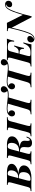

<svg xmlns="http://www.w3.org/2000/svg" viewBox="1878 -2718 873 4754"><g transform="rotate(-90 2315.0 -341.5)"><path d="M383.8 -323.2Q496.1 -317.9 545.9 -281Q595.7 -244.1 595.7 -190.9Q595.7 -131.8 555.9 -88.6Q516.1 -45.4 446 -22.7Q376 0 287.6 0Q252.9 0 214.8 -1.5Q125.5 -2.9 115.7 -2.9Q10.7 -2.9 -42 0L-38.1 -20Q-2 -21.5 15.9 -27.8Q33.7 -34.2 44.4 -51.3Q55.2 -68.4 64.9 -106L170.9 -502Q179.7 -534.7 179.7 -550.3Q179.7 -570.3 164.8 -578.9Q149.9 -587.4 111.8 -587.9L116.7 -607.9Q168 -605 272 -605Q294.4 -605 339.4 -606Q387.2 -606.9 412.6 -606.9Q525.9 -606.9 580.3 -577.9Q634.8 -548.8 634.8 -491.2Q634.8 -449.2 603.8 -414.3Q572.8 -379.4 516.1 -355.7Q459.5 -332 383.8 -323.2ZM473.6 -503.4Q473.6 -587.9 396 -587.9Q377.4 -587.9 366.9 -583.7Q356.4 -579.6 350.1 -569.1Q343.8 -558.6 338.4 -536.6L282.2 -326.2H310.1Q360.8 -326.2 397.9 -350.3Q435.1 -374.5 454.3 -415Q473.6 -455.6 473.6 -503.4ZM323.2 -309.1H277.8L223.6 -106Q214.8 -70.8 214.8 -56.2Q214.8 -39.6 223.4 -31.2Q231.9 -22.9 252.4 -22.9Q429.7 -22.9 429.7 -207Q429.7 -254.4 404.3 -281.7Q378.9 -309.1 323.2 -309.1Z M1310.5 -121.1 1306.2 -107.9Q1268.6 14.2 1154.8 14.2Q1095.7 14.2 1068.8 -15.1Q1042 -44.4 1044.9 -90.8L1049.3 -161.6Q1050.3 -178.2 1050.3 -185.5Q1050.3 -218.8 1041 -239.5Q1031.7 -260.3 1009.3 -271.7Q986.8 -283.2 946.3 -286.1H935.5L887.2 -106Q879.9 -75.7 879.9 -62Q879.9 -41 894.3 -31.5Q908.7 -22 946.3 -20L942.4 0Q882.3 -2.9 786.1 -2.9Q675.3 -2.9 622.6 0L626.5 -20Q662.6 -21.5 680.4 -27.6Q698.2 -33.7 708.7 -50.8Q719.2 -67.9 729.5 -106L835.4 -502Q843.3 -534.2 843.3 -546.4Q843.3 -566.9 828.6 -576.4Q814 -585.9 776.4 -587.9L781.2 -607.9Q832.5 -605 933.6 -605Q973.1 -605 1035.6 -606Q1085.4 -606.9 1101.6 -606.9Q1314.9 -606.9 1314.9 -484.9Q1314.9 -434.1 1283.2 -394.3Q1251.5 -354.5 1192.1 -328.4Q1132.8 -302.2 1051.3 -292L1056.6 -291Q1109.4 -283.7 1141.8 -270.3Q1174.3 -256.8 1190.7 -232.7Q1207 -208.5 1207 -169.4L1206.5 -158.2L1203.1 -105Q1202.6 -99.6 1202.6 -88.9Q1202.6 -65.4 1208.3 -53.2Q1213.9 -41 1227.5 -41Q1257.8 -41 1282.2 -106.9L1287.1 -121.1ZM993.2 -502 940.9 -306.2H958.5Q1053.2 -306.2 1103.8 -356.2Q1154.3 -406.2 1154.3 -498Q1154.3 -543 1134 -565.4Q1113.8 -587.9 1069.3 -587.9Q1046.9 -587.9 1033.7 -580.3Q1020.5 -572.8 1011.5 -554.7Q1002.4 -536.6 993.2 -502Z M1571.3 -57.6Q1571.3 -43 1577.9 -35.2Q1584.5 -27.3 1598.6 -24.2Q1612.8 -21 1638.7 -20L1634.8 0Q1577.6 -2.9 1471.7 -2.9Q1367.2 -2.9 1314.9 0L1319.8 -20Q1354.5 -21.5 1372.1 -27.8Q1389.6 -34.2 1400.4 -51.5Q1411.1 -68.8 1420.9 -106L1525.9 -502Q1534.2 -533.7 1534.2 -549.8Q1534.2 -564.9 1527.3 -572.8Q1520.5 -580.6 1506.6 -583.7Q1492.7 -586.9 1466.8 -587.9L1471.7 -607.9Q1521.5 -605 1628.9 -605Q1728.5 -605 1793 -607.9L1787.6 -587.9Q1751 -586.4 1733.2 -580.1Q1715.3 -573.7 1704.8 -556.6Q1694.3 -539.6 1684.6 -502L1579.6 -106Q1571.3 -73.7 1571.3 -57.6Z M2557.1 -688Q2557.1 -633.8 2499.5 -597.2Q2443.8 -564 2332.5 -564Q2310.1 -564 2278.3 -566.4L2148.9 -116.2Q2139.6 -84.5 2139.6 -66.9Q2139.6 -49.8 2147.9 -40Q2156.2 -30.3 2174.3 -25.6Q2192.4 -21 2223.6 -20L2219.7 0Q2156.7 -2.9 2034.7 -2.9Q1915 -2.9 1858.9 0L1862.8 -20Q1905.8 -21.5 1929 -30Q1952.1 -38.6 1965.3 -58.1Q1978.5 -77.6 1989.7 -116.2L2124.5 -584.5Q2046.4 -594.2 2004.9 -594.2Q1931.2 -594.2 1897.5 -570.8Q1924.3 -563 1941.9 -541.3Q1959.5 -519.5 1959.5 -489.7Q1959.5 -466.8 1949.5 -447.8Q1939.5 -428.7 1921.6 -417.5Q1903.8 -406.2 1881.3 -406.2Q1848.1 -406.2 1828.9 -428.7Q1809.6 -451.2 1809.6 -483.9Q1809.6 -511.7 1825 -538.3Q1840.3 -564.9 1873 -583.5Q1921.9 -611.8 2004.9 -611.8Q2042 -611.8 2078.9 -608.4Q2115.7 -605 2177.2 -597.7Q2288.6 -584 2338.9 -584Q2406.7 -584 2441.4 -598.6Q2423.8 -611.8 2412.6 -632.6Q2401.4 -653.3 2401.4 -677.7Q2401.4 -699.7 2410.6 -718Q2419.9 -736.3 2437.7 -747.3Q2455.6 -758.3 2479.5 -758.3Q2503.4 -758.3 2521 -748.5Q2538.6 -738.8 2547.9 -722.7Q2557.1 -706.5 2557.1 -688Z M3227.5 -688Q3227.5 -633.8 3169.9 -597.2Q3114.3 -564 3002.9 -564Q2980.5 -564 2948.7 -566.4L2819.3 -116.2Q2810.1 -84.5 2810.1 -66.9Q2810.1 -49.8 2818.4 -40Q2826.7 -30.3 2844.7 -25.6Q2862.8 -21 2894 -20L2890.1 0Q2827.1 -2.9 2705.1 -2.9Q2585.4 -2.9 2529.3 0L2533.2 -20Q2576.2 -21.5 2599.4 -30Q2622.6 -38.6 2635.7 -58.1Q2648.9 -77.6 2660.2 -116.2L2794.9 -584.5Q2716.8 -594.2 2675.3 -594.2Q2601.6 -594.2 2567.9 -570.8Q2594.7 -563 2612.3 -541.3Q2629.9 -519.5 2629.9 -489.7Q2629.9 -466.8 2619.9 -447.8Q2609.9 -428.7 2592 -417.5Q2574.2 -406.2 2551.8 -406.2Q2518.6 -406.2 2499.3 -428.7Q2480 -451.2 2480 -483.9Q2480 -511.7 2495.4 -538.3Q2510.7 -564.9 2543.5 -583.5Q2592.3 -611.8 2675.3 -611.8Q2712.4 -611.8 2749.3 -608.4Q2786.1 -605 2847.7 -597.7Q2959 -584 3009.3 -584Q3077.1 -584 3111.8 -598.6Q3094.2 -611.8 3083 -632.6Q3071.8 -653.3 3071.8 -677.7Q3071.8 -699.7 3081.1 -718Q3090.3 -736.3 3108.2 -747.3Q3126 -758.3 3149.9 -758.3Q3173.8 -758.3 3191.4 -748.5Q3209 -738.8 3218.3 -722.7Q3227.5 -706.5 3227.5 -688Z M3734.4 -607.9Q3710 -544.9 3697.3 -494.1Q3687 -452.1 3682.6 -428.2H3660.2Q3663.6 -452.1 3663.6 -475.1Q3663.6 -534.2 3635.3 -559.6Q3606.9 -585 3548.3 -585H3517.6Q3481.9 -585 3464.4 -579.3Q3446.8 -573.7 3436.3 -556.6Q3425.8 -539.6 3416 -502L3366.2 -315.9H3412.6Q3458 -315.9 3492.2 -349.6Q3526.4 -383.3 3543.5 -428.2H3565.9Q3549.8 -378.9 3534.7 -319.3L3531.2 -306.2Q3522 -271.5 3516.8 -250Q3511.7 -228.5 3504.4 -184.1H3482.4Q3482.9 -188.5 3482.9 -198.2Q3482.9 -295.9 3397.5 -295.9H3360.8L3310.1 -106Q3301.3 -71.8 3301.3 -57.1Q3301.3 -43 3307.9 -35.6Q3314.5 -28.3 3328.4 -25.6Q3342.3 -22.9 3367.7 -22.9H3404.8Q3456.1 -22.9 3494.1 -39.8Q3532.2 -56.6 3562.5 -95.5Q3592.8 -134.3 3619.1 -200.2H3641.6Q3628.4 -163.1 3619.6 -124Q3605 -74.7 3593.8 0Q3524.9 -2.9 3364.3 -2.9Q3150.9 -2.9 3043.5 0L3047.9 -20Q3084 -21.5 3101.8 -27.8Q3119.6 -34.2 3130.4 -51.3Q3141.1 -68.4 3150.9 -106L3257.3 -502Q3265.6 -534.2 3265.6 -550.3Q3265.6 -564.9 3259 -572.8Q3252.4 -580.6 3238.5 -583.7Q3224.6 -586.9 3198.7 -587.9L3203.6 -607.9Q3310.1 -605 3523.4 -605Q3670.4 -605 3734.4 -607.9Z M4672.4 -569.3Q4672.4 -543.9 4660.6 -522.9Q4648.9 -502 4628.2 -489.7Q4607.4 -477.5 4581.5 -477.5Q4548.8 -477.5 4530.8 -494.1Q4512.7 -510.7 4512.7 -537.6Q4512.7 -570.8 4533.9 -595.9Q4555.2 -621.1 4587.9 -630.4Q4583 -635.3 4571.8 -635.3Q4545.4 -634.8 4526.1 -621.1Q4506.8 -607.4 4487.8 -582Q4443.4 -519.5 4394.3 -376.2Q4345.2 -232.9 4287.1 4.9H4265.1L4006.3 -488.8Q3907.7 -69.3 3842.8 11.2Q3818.8 41 3794.7 57.6Q3770.5 74.2 3735.8 74.2Q3706.1 74.2 3684.8 63Q3663.6 51.8 3652.6 32.2Q3641.6 12.7 3641.6 -11.2Q3641.6 -36.6 3653.3 -57.6Q3665 -78.6 3685.8 -90.6Q3706.5 -102.5 3732.4 -102.5Q3765.1 -102.5 3783.2 -85.9Q3801.3 -69.3 3801.3 -42.5Q3801.3 -9.3 3780 15.9Q3758.8 41 3726.1 50.8Q3730.5 54.7 3741.7 54.7Q3790.5 54.2 3827.1 1Q3864.7 -54.7 3906.7 -192.6Q3948.7 -330.6 3997.1 -542Q3998 -561 3991.5 -570.1Q3984.9 -579.1 3968.8 -582.8Q3952.6 -586.4 3919.9 -587.9L3924.8 -607.9Q3956.5 -605 4014.2 -605Q4076.7 -605 4125 -607.9L4323.7 -212.4Q4406.7 -507.8 4470.2 -589.8Q4517.1 -653.8 4578.1 -653.8Q4607.9 -653.8 4629.2 -642.6Q4650.4 -631.3 4661.4 -612.3Q4672.4 -593.3 4672.4 -569.3Z"/></g></svg>

Font: TypoPRO Playfair Display SC
Style: Bold Italic
Weight: 700
Italic angle: -14.9847°
Designer: Claus Eggers Sørensen
Foundry: Claus Eggers Sørensen
Version: Version 1.004;PS 001.004;hotconv 1.0.70;makeotf.lib2.5.58329